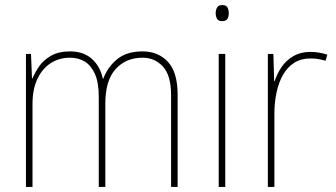

<svg xmlns="http://www.w3.org/2000/svg" viewBox="-20 -742 1333 762"><path d="M546 -538Q608 -538 646.5 -496.5Q685 -455 685 -366V0H659V-364Q659 -443 626.5 -478Q594 -513 546 -513Q480 -513 439 -468Q398 -423 398 -331V0H372V-358Q372 -415 356.5 -449Q341 -483 316 -498Q291 -513 258 -513Q215 -513 181.5 -491.5Q148 -470 128.5 -429Q109 -388 109 -329V0H83V-528H103L107 -431H109Q119 -455 136 -479.5Q153 -504 183 -521Q213 -538 258 -538Q312 -538 345 -508Q378 -478 388 -430H390Q408 -477 445.5 -507.5Q483 -538 546 -538Z M874 -528V0H848V-528ZM862 -722Q878 -722 883 -712Q888 -702 888 -690Q888 -676 882.5 -667Q877 -658 861 -658Q847 -658 841.5 -667.5Q836 -677 836 -690Q836 -702 841.5 -712Q847 -722 862 -722Z M1211 -536Q1230 -536 1247 -533Q1264 -530 1279 -525L1272 -501Q1258 -505 1244 -507.5Q1230 -510 1211 -510Q1175 -510 1148 -493Q1121 -476 1103.5 -445.5Q1086 -415 1077.5 -375Q1069 -335 1069 -290V0H1043V-528H1065L1068 -420H1070Q1080 -450 1097.5 -476Q1115 -502 1144 -519Q1173 -536 1211 -536Z"/></svg>

Font: Noto Sans Khmer SemiCondensed Thin
Style: Regular
Weight: 250
Width: 4
Designer: Danh Hong and the Monotype Design Team
Foundry: Monotype Imaging Inc.
Version: Version 2.004